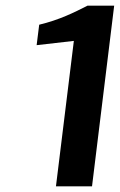

<svg xmlns="http://www.w3.org/2000/svg" viewBox="-20 -656 422 676"><path d="M177 0 240 -512 109 -497 118 -569C189 -586 241 -612 288 -636H382L304 0Z"/></svg>

Font: Falling Sky
Style: ExtObl
Weight: 400
Designer: Paul D. Hunt
Foundry: Adobe Systems Incorporated
Version: Version 1.02